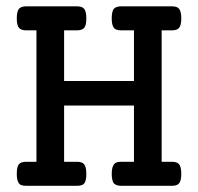

<svg xmlns="http://www.w3.org/2000/svg" viewBox="-20 -600 640 620"><path d="M97.7 -502H64.9Q48.8 -502 42 -509.3Q34.2 -517.6 34.2 -540.5Q34.2 -562.5 41 -571.3Q47.9 -579.6 64.9 -579.6H228Q245.1 -579.6 252 -571.3Q258.8 -562.5 258.8 -540.5Q258.8 -519 252.4 -510.7Q245.6 -502 228 -502H187V-338.4H412.6V-502H371.6Q362.3 -502 356.2 -504.2Q350.1 -506.3 346.7 -511.7Q340.8 -520.5 340.8 -540.5Q340.8 -559.1 345.7 -568.8Q352.5 -579.6 371.6 -579.6H534.7Q551.8 -579.6 558.1 -571.8Q565.4 -563 565.4 -540.5Q565.4 -518.6 558.1 -509.8Q551.8 -502 534.7 -502H502V-77.6H534.7Q550.8 -77.6 557.1 -70.8Q565.4 -62.5 565.4 -38.6Q565.4 -14.6 557.1 -6.8Q550.8 0 534.7 0H371.6Q352.5 0 345.7 -10.7Q340.8 -21.5 340.8 -38.6Q340.8 -61.5 349.1 -70.8Q353 -74.7 358.2 -76.2Q363.3 -77.6 371.6 -77.6H412.6V-259.3H187V-77.6H228Q245.1 -77.6 251.5 -69.8Q258.8 -61 258.8 -38.6Q258.8 -18.6 253.4 -9.8Q250 -4.4 243.9 -2.2Q237.8 0 228 0H64.9Q55.2 0 49.1 -2.2Q43 -4.4 39.6 -10.3Q34.2 -19.5 34.2 -38.6Q34.2 -61 41 -69.8Q47.4 -77.6 64.9 -77.6H97.7Z"/></svg>

Font: Courier Prime Medium
Style: Regular
Weight: 500
Designer: Alan Dague-Greene
Foundry: Quote-Unquote Apps
Version: Version 1.202